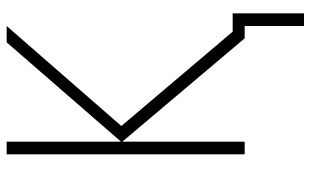

<svg xmlns="http://www.w3.org/2000/svg" viewBox="-198 -556 932 576"><g transform="rotate(-90 268.0 -268.0)"><path d="M478 -714H429L131 -371V-714H93V0H131V-367L441 0H478V178H516V-36H461L178 -370Z"/></g></svg>

Font: Noto Sans SemiCondensed ExtraLight
Style: Regular
Weight: 200
Width: 4
Designer: Monotype Design Team
Foundry: Monotype Imaging Inc.
Version: Version 2.013